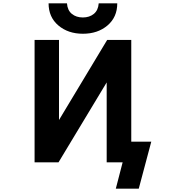

<svg xmlns="http://www.w3.org/2000/svg" viewBox="-20 -972 1040 1152"><path d="M767.6 -122.1H887.7L812.5 160.2H674.8L715.8 2H697.3H620.1V-477.5L331.1 2H187.5V-732.4H334V-252L623 -732.4H767.6ZM271.5 -952.1H381.8Q384.8 -910.2 411.1 -888.7Q437.5 -867.2 477.1 -867.2Q516.6 -867.2 543 -888.7Q569.3 -910.2 572.3 -952.1H683.6Q683.6 -869.1 625 -819.3Q566.4 -769.5 477.5 -769.5Q388.7 -769.5 330.1 -819.3Q271.5 -869.1 271.5 -952.1Z"/></svg>

Font: Gen Shin Gothic Monospace Bold
Style: Bold
Weight: 700
Designer: [Source Han Sans]
Ryoko NISHIZUKA  (kana & ideographs); Paul D. Hunt (Latin, Greek & Cyrillic); Wenlong ZHANG  (bopomofo
Version: Version 1.002.20150607